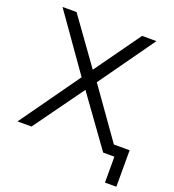

<svg xmlns="http://www.w3.org/2000/svg" viewBox="-151 -818 993 1093"><g transform="rotate(20 345.0 -271.5)"><path d="M22 0 279 -361 40 -700H125L324 -423L522 -700H609L370 -364L628 0H541L324 -301L107 0ZM609 157V0H541V-64H678V157Z"/></g></svg>

Font: Montserrat
Style: Regular
Weight: 400
Designer: Julieta Ulanovsky
Foundry: Julieta Ulanovsky
Version: Version 9.000; ttfautohint (v1.8.4.7-5d5b)